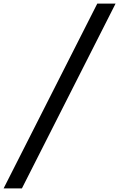

<svg xmlns="http://www.w3.org/2000/svg" viewBox="-54 -855 658 1060"><path d="M-34 185 483 -835H584L67 185Z"/></svg>

Font: Lode Dark
Style: Bold Italic
Weight: 700
Italic angle: -11°
Monospace: yes
Designer: Belleve Invis
Foundry: Belleve Invis
Version: Version 29.2.0; ttfautohint (v1.8.3)